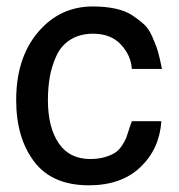

<svg xmlns="http://www.w3.org/2000/svg" viewBox="-20 -547 545 585"><path d="M381.8 -177.7Q381.8 -177.7 471.7 -177.7Q465.8 -92.8 407.7 -37.6Q349.6 17.6 251 17.6Q138.7 17.6 84 -54.7Q29.3 -127 29.3 -242.2Q29.3 -370.1 95.7 -448.7Q162.1 -527.3 262.7 -527.3Q301.8 -527.3 332.5 -520.5Q363.3 -513.7 384.3 -499.5Q405.3 -485.4 419.4 -472.2Q433.6 -459 443.4 -436.5Q453.1 -414.1 457.5 -401.9Q461.9 -389.6 467.3 -365.7Q472.7 -341.8 473.6 -336.9H381.8Q378.9 -378.9 348.1 -411.6Q317.4 -444.3 263.7 -444.3Q223.6 -444.3 194.8 -426.3Q166 -408.2 151.9 -377Q137.7 -345.7 131.8 -313Q126 -280.3 126 -242.2Q126 -159.2 158.7 -110.8Q191.4 -62.5 254.9 -62.5Q280.3 -62.5 299.8 -68.4Q319.3 -74.2 331.1 -82Q342.8 -89.8 352.1 -104Q361.3 -118.2 364.7 -127.4Q368.2 -136.7 373.5 -153.8Q378.9 -170.9 381.8 -177.7Z"/></svg>

Font: Druckschrift BY WOK
Style: Medium
Weight: 400
Version: Version 001.000